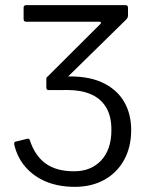

<svg xmlns="http://www.w3.org/2000/svg" viewBox="-20 -550 563 745"><path d="M270.7 175Q207.6 175 158.9 154.8Q110.3 134.5 78.6 97.6Q46.8 60.7 35.5 11.7Q33.7 1.2 39.8 -0.3L84.8 -11.3Q92.7 -13.8 95.3 -7.1Q115 53.6 156.6 84.1Q198.2 114.6 267.7 114.6Q333.4 114.6 372.8 72.2Q412.3 29.8 412.3 -45.8Q412.3 -100 391.2 -134.3Q370.1 -168.6 331.5 -184.8Q292.9 -200.9 241.1 -200.7L169.9 -200.4Q159.8 -200.4 159.8 -209.1V-244.9Q159.8 -253.4 169.9 -253.4H252.2Q331.1 -253.4 383.8 -226.5Q436.6 -199.7 462.8 -153Q489 -106.4 489 -45.7Q489 21 461.4 70.8Q433.8 120.6 384.6 147.8Q335.4 175 270.7 175ZM211.8 -221.4 161.4 -249.6 369.3 -456.8Q376 -465.7 364.7 -465.7H81.2Q71.6 -465.7 71.6 -476.1V-520.4Q71.6 -530 82 -530H467.2Q476.7 -530 476.7 -519.6V-492.9Q476.7 -487.3 475.7 -483.5Q474.7 -479.7 470.3 -474.8Z"/></svg>

Font: Libre Franklin Thin
Style: Regular
Weight: 100
Designer: Pablo Impallari, Rodrigo Fuenzalida, Nhung Nguyen
Foundry: Impallari Type
Version: Version 3.000